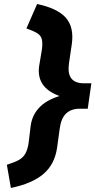

<svg xmlns="http://www.w3.org/2000/svg" viewBox="-20 -726 473 952"><path d="M34 206 14 91Q52 79 73 67.5Q94 56 105.5 36Q117 16 122 -18L132 -102Q140 -160 181 -199Q222 -238 301 -257L299 -242Q226 -263 196 -302Q166 -341 174 -398L188 -482Q192 -514 187 -532.5Q182 -551 163.5 -562Q145 -573 111 -585L164 -706Q213 -696 249 -679Q285 -662 306 -638.5Q327 -615 334.5 -582Q342 -549 336 -507L322 -412Q315 -362 333 -338Q351 -314 393 -313H433L415 -187H373Q331 -186 307 -162.5Q283 -139 276 -88L263 7Q251 89 195.5 136.5Q140 184 34 206Z"/></svg>

Font: Lexend
Style: Bold Italic
Weight: 700
Italic angle: -8.13011°
Designer: Bonnie Shaver-Troup, Thomas Jockin
Foundry: Lexend
Version: Version 1.007